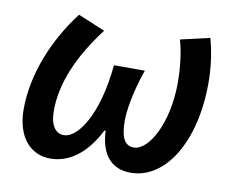

<svg xmlns="http://www.w3.org/2000/svg" viewBox="-63 -581 818 673"><g transform="rotate(10 346.5 -245.0)"><path d="M154 12C221 12 281 -31 325 -118H329C333 -31 374 12 440 12C564 12 655 -135 655 -345C655 -397 648 -453 634 -502L530 -478C543 -434 549 -378 549 -326C549 -185 490 -77 436 -77C404 -77 389 -104 389 -165C389 -217 409 -297 428 -349H318C301 -168 236 -77 187 -77C158 -77 138 -103 138 -155C138 -251 180 -353 263 -462L167 -502C90 -403 33 -270 33 -143C33 -41 86 12 154 12Z"/></g></svg>

Font: Source Sans Pro Semibold
Style: Italic
Weight: 600
Italic angle: -11°
Designer: Paul D. Hunt
Foundry: Adobe Systems Incorporated
Version: Version 3.006;hotconv 1.0.111;makeotfexe 2.5.65597